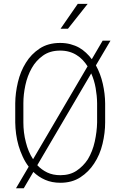

<svg xmlns="http://www.w3.org/2000/svg" viewBox="-20 -945 640 1003"><path d="M529.3 -305.2V-405.3Q528.8 -455.1 517.1 -507.1Q505.4 -559.1 481 -603.5L557.1 -732.4H516.1L459.5 -635.7Q445.8 -654.3 429.4 -669.4Q413.1 -684.6 394 -695.8Q373 -707.5 347.9 -714.1Q322.8 -720.7 294.4 -720.7Q231.4 -720.7 187 -691.4Q142.6 -662.1 115.2 -617.2Q86.9 -572.3 73.5 -515.6Q60.1 -459 59.6 -405.3V-305.2Q60.1 -275.4 64.2 -244.6Q68.4 -213.9 77.1 -183.6Q85.9 -153.8 98.9 -126Q111.8 -98.1 129.9 -74.2L63.5 38.6H104L154.3 -46.9Q180.7 -21 215.8 -5.6Q251 9.8 295.4 9.8Q356 9.8 399.9 -18.8Q443.8 -47.4 471.7 -90.8Q502 -136.2 515.6 -193.6Q529.3 -251 529.3 -305.2ZM102.1 -305.2V-406.2Q102.1 -450.7 112.5 -499.8Q123 -548.8 146 -589.4Q167.5 -627.9 204.1 -654.3Q240.7 -680.7 294.4 -680.7Q319.8 -680.7 341.3 -674.6Q362.8 -668.5 380.4 -657.2Q397.9 -646.5 412.1 -631.3Q426.3 -616.2 437.5 -598.6L152.8 -113.3Q139.6 -132.8 130.4 -155.3Q121.1 -177.7 115.2 -201.7Q108.4 -227.5 105.2 -253.9Q102.1 -280.3 102.1 -305.2ZM487.3 -406.2V-305.2Q486.3 -257.3 475.1 -205.8Q463.9 -154.3 438.5 -112.3Q415 -76.7 380.1 -53.2Q345.2 -29.8 295.4 -29.8Q256.3 -29.8 226.8 -43.9Q197.3 -58.1 174.8 -82L456.5 -561.5Q472.7 -525.4 479.7 -484.9Q486.8 -444.3 487.3 -406.2ZM386.2 -924.8 296.4 -794.9H335L438 -924.8Z"/></svg>

Font: Roboto Mono ExtraLight
Style: Regular
Weight: 250
Monospace: yes
Designer: Google
Version: Version 3.000